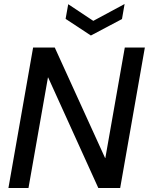

<svg xmlns="http://www.w3.org/2000/svg" viewBox="-20 -937 742 957"><path d="M22 0 145 -700H253L504 -149H505L602 -700H702L579 0H470L220 -551H219L122 0ZM601 -917 588 -842 433 -760 307 -843 320 -916 445 -833Z"/></svg>

Font: DM Sans 28pt Medium
Style: Italic
Weight: 500
Italic angle: -10°
Version: Version 4.004;gftools[0.9.30]